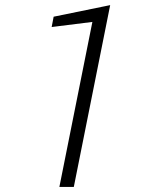

<svg xmlns="http://www.w3.org/2000/svg" viewBox="-20 -733 561 753"><path d="M269.5 0H212.9L342.3 -647L182.6 -627L190.4 -667.5L412.1 -712.9Z"/></svg>

Font: Franko
Style: Light Italic
Weight: 300
Designer: Google
Version: Version 1.200310; 2013